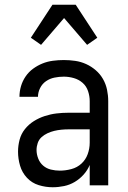

<svg xmlns="http://www.w3.org/2000/svg" viewBox="-20 -781 540 809"><path d="M202 8Q172 8 143 -1Q114 -10 93.5 -32Q73 -54 64.5 -83Q56 -112 56 -142Q56 -167 62.5 -192Q69 -217 85 -237Q101 -257 122.5 -270.5Q144 -284 168.5 -292Q193 -300 218 -303Q243 -306 269 -306H358V-355Q358 -376 351 -397Q344 -418 328 -432Q312 -446 291 -452Q270 -458 249 -458Q229 -458 209.5 -454Q190 -450 174 -439Q158 -428 149 -410Q140 -392 140 -373H62Q62 -396 68.5 -418Q75 -440 88 -459Q101 -478 119.5 -491.5Q138 -505 159 -513.5Q180 -522 203 -525Q226 -528 249 -528Q273 -528 297 -524.5Q321 -521 343 -511Q365 -501 383.5 -485Q402 -469 414 -448Q426 -427 431 -403Q436 -379 436 -355V0H358V-86Q349 -64 332.5 -45.5Q316 -27 295 -14.5Q274 -2 250 3Q226 8 202 8ZM232 -62Q256 -62 280.5 -68.5Q305 -75 323 -91.5Q341 -108 349.5 -131.5Q358 -155 358 -180V-236H269Q254 -236 238.5 -234.5Q223 -233 208.5 -229.5Q194 -226 180 -219.5Q166 -213 155 -203Q144 -193 139 -178.5Q134 -164 134 -149Q134 -131 141 -113Q148 -95 162 -83Q176 -71 194.5 -66.5Q213 -62 232 -62ZM153 -592 110 -622 201 -761H299L390 -622L347 -592L250 -705Z"/></svg>

Font: Iosevka NFM
Style: Regular
Weight: 400
Monospace: yes
Designer: Belleve Invis
Foundry: Belleve Invis
Version: Version 29.0.4; ttfautohint (v1.8.4);Nerd Fonts 3.3.0